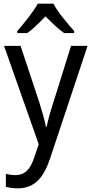

<svg xmlns="http://www.w3.org/2000/svg" viewBox="-20 -786 499 1046"><path d="M271 -766H186C162 -722 111 -659 74 -617V-606H129C160 -628 194 -662 228 -697C262 -662 296 -629 329 -606H384V-617C348 -657 294 -721 271 -766ZM2 -536 191 0 167 70C146 135 117 168 64 168C45 168 26 165 12 161V232C29 236 51 240 77 240C169 240 218 181 253 77L457 -536H367L272 -232C255 -181 241 -129 234 -95H230C222 -138 208 -184 193 -232L92 -536Z"/></svg>

Font: Noto Sans Gurmukhi SemiCondensed
Style: Regular
Weight: 400
Width: 4
Designer: Jelle Bosma - Monotype Design Team
Foundry: Monotype Imaging Inc.
Version: Version 2.004